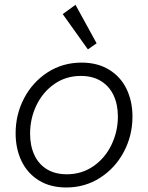

<svg xmlns="http://www.w3.org/2000/svg" viewBox="-20 -789 629 816"><path d="M46.4 -222.7Q46.4 -302.7 82.5 -371.6Q118.7 -440.4 182.6 -481.7Q246.6 -522.9 326.7 -522.9Q394.5 -522.9 443.6 -492.9Q492.7 -462.9 517.8 -410.9Q543 -358.9 543 -293.5Q543 -213.4 506.6 -144.3Q470.2 -75.2 405.8 -33.7Q341.3 7.8 261.7 7.8Q193.8 7.8 145.3 -22.2Q96.7 -52.2 71.5 -104.5Q46.4 -156.7 46.4 -222.7ZM481 -293.5Q481 -344.7 462.9 -383.5Q444.8 -422.4 409.4 -444.3Q374 -466.3 323.7 -466.3Q260.3 -466.3 211.2 -432.1Q162.1 -397.9 135 -341.8Q107.9 -285.6 107.9 -221.2Q107.9 -169.4 126 -130.4Q144 -91.3 179.2 -69.8Q214.4 -48.3 264.2 -48.3Q327.1 -48.3 376.7 -82.5Q426.3 -116.7 453.6 -173.3Q481 -230 481 -293.5ZM246.6 -729 300.8 -768.6 390.6 -605 353.5 -579.1Z"/></svg>

Font: Reddit Sans Chocolate Light
Style: Italic
Weight: 300
Italic angle: -11.25°
Designer: Stephen Hutchings
Version: Version 1.013